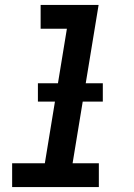

<svg xmlns="http://www.w3.org/2000/svg" viewBox="-20 -755 540 775"><path d="M379 0H29V-96H161L250 -639H144V-735H378L273 -96H379ZM133 -345V-419H395V-345Z"/></svg>

Font: Iosevka Oblique
Style: Bold
Weight: 700
Italic angle: -9°
Monospace: yes
Designer: Belleve Invis
Foundry: Belleve Invis
Version: Version 32.5.0; ttfautohint (v1.8.4)